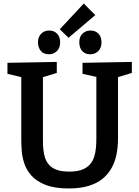

<svg xmlns="http://www.w3.org/2000/svg" viewBox="-20 -1051 784 1082"><path d="M445 -697 723 -702V-640L631 -612L645 -643V-271Q645 -225 637 -183Q629 -141 609.5 -105.5Q590 -70 558.5 -44Q527 -18 479.5 -3.5Q432 11 368 11Q288 11 237 -9Q186 -29 157.5 -61Q129 -93 117 -130Q105 -167 102.5 -201Q100 -235 100 -259V-643L114 -613L22 -635V-697L300 -702V-640L209 -612L222 -643V-259Q222 -233 224.5 -207.5Q227 -182 234.5 -160Q242 -138 258 -120.5Q274 -103 301 -93.5Q328 -84 370 -84Q413 -84 440.5 -94Q468 -104 485 -122.5Q502 -141 510 -165Q518 -189 520.5 -216Q523 -243 523 -271V-643L535 -615L445 -635ZM489 -745Q460 -745 443.5 -763Q427 -781 427 -812Q426 -843 444.5 -861Q463 -879 489 -879Q518 -879 535 -861Q552 -843 552 -812Q552 -781 533.5 -763Q515 -745 489 -745ZM256 -745Q227 -745 211 -763Q195 -781 194 -812Q194 -843 212 -861Q230 -879 256 -879Q285 -879 302 -861Q319 -843 319 -812Q319 -781 300.5 -763Q282 -745 256 -745ZM366 -838 317 -886 452 -1031 517 -966Z"/></svg>

Font: Bitter Thin SemiBold
Style: Regular
Weight: 600
Version: Version 2.002